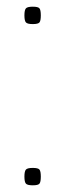

<svg xmlns="http://www.w3.org/2000/svg" viewBox="-20 -553 195 574"><path d="M53 -25Q53 -41 57.5 -46Q62 -51 78 -51Q94 -51 98 -46Q102 -41 102 -25Q102 -9 98 -4Q94 1 78 1Q62 1 57.5 -4Q53 -9 53 -25ZM53 -507Q53 -523 57.5 -528Q62 -533 78 -533Q94 -533 98 -528Q102 -523 102 -507Q102 -491 98 -486Q94 -481 78 -481Q62 -481 57.5 -486Q53 -491 53 -507Z"/></svg>

Font: Georama ExtraCondensed Thin ExtraLight
Style: Regular
Weight: 250
Version: Version 1.001